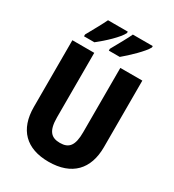

<svg xmlns="http://www.w3.org/2000/svg" viewBox="-220 -1053 1072 1186"><g transform="rotate(30 316.0 -460.5)"><path d="M515 -921V-931H373C359 -899 326 -842 294 -784V-771H372C418 -809 496 -883 515 -921ZM337 -921V-931H196C181 -899 150 -843 117 -784V-771H191C244 -812 318 -881 337 -921ZM566 -239V-714H409V-255C409 -160 381 -126 317 -126C255 -126 223 -157 223 -254V-714H67V-238C67 -78 154 10 314 10C480 10 566 -83 566 -239Z"/></g></svg>

Font: Noto Sans Malayalam Condensed ExtraBold
Style: Regular
Weight: 800
Width: 3
Designer: Jelle Bosma - Monotype Design Team
Foundry: Monotype Imaging Inc.
Version: Version 2.104